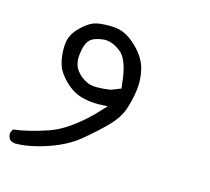

<svg xmlns="http://www.w3.org/2000/svg" viewBox="-70 -198 641 585"><g transform="rotate(15 250.0 94.5)"><path d="M340.3 28.8Q340.3 5.4 334 -18.1Q324.2 -51.8 291.5 -82Q259.3 -111.8 227.1 -114.7Q214.8 -115.7 204.1 -115.7Q175.3 -115.7 159.2 -109.9Q139.6 -102.5 118.7 -81.1Q92.8 -55.7 91.3 -24.4Q90.8 -18.6 90.8 -13.2Q90.8 12.7 96.7 33.2Q102.5 57.6 128.2 83.3Q153.8 108.9 183.6 117.2Q208.5 124 235.8 124Q241.7 124 266.1 122.6Q244.6 145.5 235.8 154.8Q170.4 219.7 113.3 239.3Q51.8 260.3 5.4 265.6L0 276.4Q-0.5 278.3 -0.5 280.3Q-0.5 291 5.9 298.8Q12.7 304.2 22.5 305.2Q66.9 305.2 124.3 285.6Q181.6 266.1 219.7 233.9Q259.3 200.7 285.9 173.6Q312.5 146.5 323.2 117.7Q334 87.9 338.9 51.8Q340.3 40.5 340.3 28.8ZM261.2 71.8Q237.8 75.2 219.5 75.2Q201.2 75.2 189.5 70.3Q167.5 60.5 153.3 42Q141.6 26.9 141.6 3.9Q141.6 -2.9 142.6 -10.3Q144.5 -26.4 148.7 -37.4Q152.8 -48.3 159.2 -55.2Q171.9 -67.4 199.7 -70.3Q202.6 -70.8 205.6 -70.8Q230.5 -70.8 255.9 -50.8Q279.8 -32.2 288.6 26.4Q290.5 39.1 292.5 59.6Z"/></g></svg>

Font: Bakudai
Style: ExtraLight
Weight: 200
Version: Version 1.48